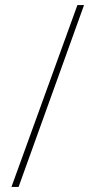

<svg xmlns="http://www.w3.org/2000/svg" viewBox="-20 -734 368 754"><path d="M310 -714 53 0H25L284 -714Z"/></svg>

Font: Noto Sans Hebrew ExtraCondensed Thin
Style: Regular
Weight: 100
Width: 2
Designer: Monotype Design Team
Foundry: Monotype Imaging Inc.
Version: Version 2.004; ttfautohint (v1.8.4.7-5d5b)